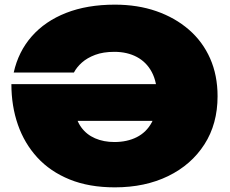

<svg xmlns="http://www.w3.org/2000/svg" viewBox="-20 -789 989 826"><path d="M474 -769Q572 -769 652.5 -741Q733 -713 792.5 -661.5Q852 -610 884 -537.5Q916 -465 916 -375Q916 -256 859.5 -168Q803 -80 703.5 -31.5Q604 17 474 17Q363 17 279.5 -17Q196 -51 140.5 -111.5Q85 -172 57 -252.5Q29 -333 29 -427H676V-269H201L301 -322Q306 -274 329 -242Q352 -210 389 -194Q426 -178 472 -178Q527 -178 568.5 -199Q610 -220 633 -262.5Q656 -305 656 -371Q656 -436 633 -479Q610 -522 568.5 -544Q527 -566 472 -566Q424 -566 389.5 -553Q355 -540 332.5 -520Q310 -500 298 -477H39Q59 -567 116.5 -632.5Q174 -698 264.5 -733.5Q355 -769 474 -769Z"/></svg>

Font: Unbounded Black
Style: Regular
Weight: 900
Designer: Luke Prowse, Jean-Baptiste Morizot, Fátima Lázaro, Florian Runge
Foundry: NaN
Version: Version 1.701;gftools[0.9.28.dev5+ged2979d]